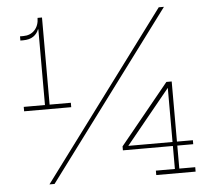

<svg xmlns="http://www.w3.org/2000/svg" viewBox="-53 -808 933 865"><g transform="rotate(-5 413.5 -376.0)"><path d="M153 -752H168V-358H264V-338H51V-358H147V-731ZM62 -676H77Q108.5 -676 128 -696.5Q147.5 -717 148 -752H156L152 -700H145Q138.5 -681.5 121 -669.2Q103.5 -657 74 -657H62ZM136 0 696 -752H719.5L159 0ZM725 -414V-20H797V0H619V-20H705V-403L701 -414ZM797 -142V-124H479V-142ZM701 -414 719 -404 496 -131 479 -142Z"/></g></svg>

Font: Hepta Slab ExtraLight
Style: Regular
Weight: 200
Designer: Michael LaGattuta
Foundry: Michael LaGattuta
Version: Version 1.100